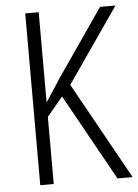

<svg xmlns="http://www.w3.org/2000/svg" viewBox="-52 -755 571 795"><g transform="rotate(-5 233.5 -357.0)"><path d="M467 0 243 -403 458 -714H394L203 -437C175 -393 153 -361 139 -339V-714H83V0H139V-279L205 -358L404 0Z"/></g></svg>

Font: Noto Sans Thai Looped Condensed Light
Style: Regular
Weight: 300
Width: 3
Designer: Sasikarn Vongin, Ben Mitchell
Foundry: The Fontpad Ltd
Version: Version 1.001